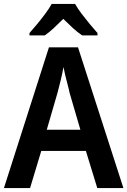

<svg xmlns="http://www.w3.org/2000/svg" viewBox="-20 -957 648 977"><path d="M475 0 417 -189H190L133 0H0L229 -716H377L608 0ZM334 -485Q331 -501 324.5 -525Q318 -549 312 -574Q306 -599 303 -616Q298 -586 289 -549Q280 -512 273 -486L218 -297H389ZM362 -937Q375 -914 395 -887.5Q415 -861 436.5 -835Q458 -809 476 -789V-777H398Q374 -793 350.5 -814.5Q327 -836 302 -861Q277 -836 254 -814.5Q231 -793 208 -777H130V-789Q148 -809 169.5 -835Q191 -861 211 -888Q231 -915 243 -937Z"/></svg>

Font: Noto Sans Khmer UI SemiCondensed SemiBold
Style: Regular
Weight: 600
Width: 4
Designer: Danh Hong and the Monotype Design Team
Foundry: Monotype Imaging Inc.
Version: Version 2.002; ttfautohint (v1.8.4.7-5d5b)